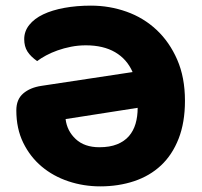

<svg xmlns="http://www.w3.org/2000/svg" viewBox="-20 -646 716 682"><path d="M38 -254Q38 -293 62.5 -314Q87 -335 127 -341L451 -390Q431 -436 389 -460.5Q347 -485 285 -485Q258 -485 232.5 -480Q207 -475 184.5 -467Q162 -459 143.5 -449Q125 -439 112 -429Q89 -445 77.5 -463Q66 -481 66 -507Q66 -535 84 -557.5Q102 -580 133.5 -595Q165 -610 208.5 -618Q252 -626 303 -626Q369 -626 429.5 -604.5Q490 -583 536 -540Q582 -497 609.5 -434Q637 -371 637 -288Q637 -211 614.5 -153.5Q592 -96 552 -58.5Q512 -21 456.5 -2.5Q401 16 336 16Q277 16 223 -2Q169 -20 128 -54.5Q87 -89 62.5 -139Q38 -189 38 -254ZM333 -123Q370 -123 396 -133.5Q422 -144 438 -162.5Q454 -181 461.5 -206.5Q469 -232 469 -263L213 -223Q218 -181 249 -152Q280 -123 333 -123Z"/></svg>

Font: Baloo Thambi
Style: Regular
Weight: 400
Designer: Aadarsh Rajan and Ek Type
Foundry: Ek Type
Version: Version 1.443;PS 1.000;hotconv 16.6.51;makeotf.lib2.5.65220;